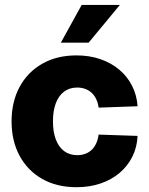

<svg xmlns="http://www.w3.org/2000/svg" viewBox="-20 -762 615 793"><path d="M295.9 11.2Q214.8 11.2 154.5 -22.9Q94.2 -57.1 61 -118.4Q27.8 -179.7 27.8 -260.7Q27.8 -341.8 61 -403.1Q94.2 -464.4 154.5 -498.8Q214.8 -533.2 295.9 -533.2Q349.6 -533.2 394.3 -517.8Q439 -502.4 472.2 -474.6Q505.4 -446.8 525.1 -408.4Q544.9 -370.1 548.3 -323.2L387.7 -317.4Q384.8 -336.4 377.7 -351.8Q370.6 -367.2 359.4 -377.9Q348.1 -388.7 332.8 -394.5Q317.4 -400.4 298.8 -400.4Q267.1 -400.4 244.6 -383.5Q222.2 -366.7 210.4 -335.4Q198.7 -304.2 198.7 -260.7Q198.7 -217.8 210.4 -186.3Q222.2 -154.8 244.9 -137.9Q267.6 -121.1 298.8 -121.1Q317.4 -121.1 332.8 -127Q348.1 -132.8 359.4 -143.8Q370.6 -154.8 377.7 -170.7Q384.8 -186.5 387.2 -206.1L548.3 -200.7Q545.9 -153.3 526.6 -114.7Q507.3 -76.2 473.9 -47.9Q440.4 -19.5 395.3 -4.2Q350.1 11.2 295.9 11.2ZM231.4 -585.9 317.4 -741.7H475.1L346.2 -585.9Z"/></svg>

Font: Inter 28pt ExtraBold
Style: Regular
Weight: 800
Designer: Rasmus Andersson
Foundry: rsms
Version: Version 4.001;git-66647c0bb